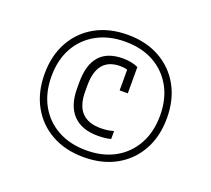

<svg xmlns="http://www.w3.org/2000/svg" viewBox="-90 -854 779 708"><g transform="rotate(20 300.0 -500.0)"><path d="M300 -260Q228 -260 174 -290Q120 -320 90 -374Q60 -428 60 -500Q60 -572 90 -626Q120 -680 174 -710Q228 -740 300 -740Q372 -740 426 -710Q480 -680 510 -626Q540 -572 540 -500Q540 -428 510 -374Q480 -320 426 -290Q372 -260 300 -260ZM322 -352Q258 -352 224.5 -387.5Q191 -423 191 -490V-514Q191 -652 313 -652Q330 -652 345.5 -649Q361 -646 373 -640V-537H341V-635L353 -614Q335 -622 313 -622Q268 -622 245.5 -595Q223 -568 223 -514V-490Q223 -435 248 -408.5Q273 -382 323 -382Q338 -382 350.5 -384Q363 -386 373 -389V-358Q363 -355 349.5 -353.5Q336 -352 322 -352ZM300 -287Q365 -287 412.5 -313.5Q460 -340 486.5 -388Q513 -436 513 -500Q513 -565 486.5 -612.5Q460 -660 412.5 -686.5Q365 -713 300 -713Q236 -713 188 -686.5Q140 -660 113.5 -612.5Q87 -565 87 -500Q87 -436 113.5 -388Q140 -340 188 -313.5Q236 -287 300 -287Z"/></g></svg>

Font: M PLUS Code Latin Expanded ExtraLight
Style: Regular
Weight: 250
Width: 7
Designer: Coji Morishita
Foundry: UNDERFOREST DESIGN
Version: Version 1.002; ttfautohint (v1.8.3)